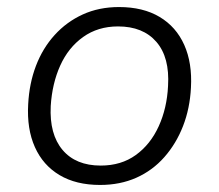

<svg xmlns="http://www.w3.org/2000/svg" viewBox="-20 -517 621 545"><path d="M264 8Q196 8 149 -20Q102 -48 79 -99.5Q56 -151 60 -221Q63 -280 82 -330Q101 -380 135 -417.5Q169 -455 215 -476Q261 -497 318 -497Q386 -497 433 -469Q480 -441 503 -389.5Q526 -338 522 -268Q519 -209 499.5 -159Q480 -109 446.5 -71Q413 -33 367 -12.5Q321 8 264 8ZM266 -47Q324 -47 365.5 -77Q407 -107 430.5 -158.5Q454 -210 457 -273Q462 -354 424 -398Q386 -442 315 -442Q258 -442 216 -412Q174 -382 151 -331Q128 -280 124 -216Q120 -136 157.5 -91.5Q195 -47 266 -47Z"/></svg>

Font: Nunito Sans 10pt Light
Style: Italic
Weight: 300
Italic angle: -9°
Designer: Vernon Adams
Foundry: Vernon Adams
Version: Version 3.101;gftools[0.9.27]